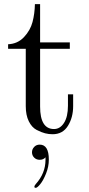

<svg xmlns="http://www.w3.org/2000/svg" viewBox="-20 -635 428 924"><path d="M171 61Q215 61 215 133Q215 167 201.5 200.5Q188 234 173.5 251.5Q159 269 152 269Q150 269 147.5 268Q145 267 145.5 262.5Q146 258 152 251Q199 199 199 134V122Q189 134 171 134Q155 134 144.5 123.5Q134 113 134 98Q134 83 144.5 72Q155 61 171 61ZM19 -400V-422Q65 -424 95.5 -456.5Q126 -489 136.5 -529Q147 -569 148 -615H173V-431H316V-400H173V-122Q173 -14 240 -14Q269 -14 288 -43.5Q307 -73 307 -126V-181H332V-124Q332 -70 307 -29.5Q282 11 233 11Q215 11 197 6.5Q179 2 156 -10Q133 -22 118.5 -51.5Q104 -81 104 -124V-400Z"/></svg>

Font: CMU Serif
Style: Roman
Weight: 500
Version: Version 0.7.0